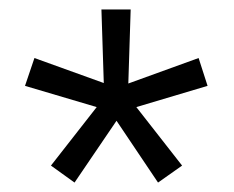

<svg xmlns="http://www.w3.org/2000/svg" viewBox="-20 -749 495 407"><path d="M138 -362 88 -398 185 -522 33 -567 53 -626 200 -573 195 -729H257L252 -572L401 -626L420 -567L269 -522L366 -398L315 -362L227 -493Z"/></svg>

Font: Muli
Style: Regular
Weight: 400
Designer: Vernon Adams
Foundry: Vernon Adams
Version: Version 2.000